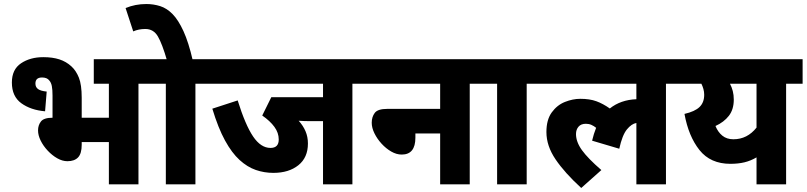

<svg xmlns="http://www.w3.org/2000/svg" viewBox="-20 -916 4008 954"><path d="M195 -632Q241 -632 275 -621Q309 -610 335 -586Q358 -565 372 -530Q386 -495 386 -430V-331H521V-500H446V-622H750V-500H668V0H521V-210H386V-197Q386 -153 368 -134Q350 -115 315 -115Q290 -115 264.5 -129.5Q239 -144 217 -167.5Q195 -191 182 -217.5Q169 -244 169 -268Q169 -294 183.5 -312.5Q198 -331 241 -331V-441Q241 -471 237.5 -488.5Q234 -506 225 -516Q214 -531 189 -531Q156 -531 156 -501Q156 -483 169 -473.5Q182 -464 212 -461L204 -363Q133 -369 86 -403Q39 -437 39 -506Q39 -571 84.5 -601.5Q130 -632 195 -632Z M951 -500V0H804V-500H736V-622H1033V-500ZM810 -615Q786 -698 764.5 -735Q743 -772 702 -772Q669 -772 642 -760L604 -876Q652 -896 707 -896Q743 -896 776 -885.5Q809 -875 837.5 -846Q866 -817 891.5 -761.5Q917 -706 938 -615Z M1731 -500V0H1585V-314H1523Q1507 -314 1492 -314.5Q1477 -315 1464 -316Q1486 -292 1498 -264Q1510 -236 1510 -203Q1510 -133 1462.5 -95Q1415 -57 1338 -57Q1293 -57 1251 -71.5Q1209 -86 1170.5 -121Q1132 -156 1098 -218Q1064 -280 1035 -376L1161 -417Q1199 -295 1237.5 -238Q1276 -181 1324 -181Q1365 -181 1365 -223Q1365 -256 1343.5 -285.5Q1322 -315 1283 -342L1328 -433H1585V-500H1019V-622H1814V-500Z M1800 -622H2396V-500H2314V0H2167V-253H2044V-232Q2044 -148 1976 -148Q1950 -148 1924 -163Q1898 -178 1876 -202Q1854 -226 1840.5 -253.5Q1827 -281 1827 -306Q1827 -335 1842 -355Q1857 -375 1904 -375H2167V-500H1800Z M2597 -500V0H2450V-500H2382V-622H2679V-500Z M2665 -500V-622H3371V-500H3289V0H3142V-305Q3118 -301 3095 -273Q3072 -245 3057 -177L2922 -217Q2930 -251 2942 -281Q2931 -290 2918.5 -295.5Q2906 -301 2891 -301Q2867 -301 2854.5 -286.5Q2842 -272 2842 -250Q2842 -211 2871.5 -170Q2901 -129 2968 -71L2868 18Q2786 -57 2740.5 -124Q2695 -191 2695 -260Q2695 -321 2721.5 -357.5Q2748 -394 2787 -409.5Q2826 -425 2863 -425Q2910 -425 2943 -413Q2976 -401 3010 -377Q3064 -420 3142 -423V-500Z M3968 -622V-500H3886V0H3739V-134Q3710 -117 3679 -109.5Q3648 -102 3609 -102Q3510 -102 3455.5 -170.5Q3401 -239 3381 -350Q3433 -362 3456 -384.5Q3479 -407 3479 -445Q3479 -460 3475 -474Q3471 -488 3465 -500H3357V-622ZM3535 -290Q3547 -260 3569 -242Q3591 -224 3624 -224Q3693 -224 3739 -282V-500H3607Q3616 -483 3621 -463.5Q3626 -444 3626 -421Q3626 -372 3601.5 -340.5Q3577 -309 3535 -290Z"/></svg>

Font: Noto Sans SemiCondensed ExtraBold
Style: Regular
Weight: 800
Width: 4
Designer: Monotype Design Team
Foundry: Monotype Imaging Inc.
Version: Version 2.013; ttfautohint (v1.8.4.7-5d5b)